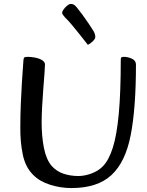

<svg xmlns="http://www.w3.org/2000/svg" viewBox="-20 -940 746 973"><path d="M342 13Q286 13 233 -4Q180 -21 148 -54Q109 -92 95.5 -156.5Q82 -221 83 -298Q83 -356 85.5 -414.5Q88 -473 91 -522Q94 -571 96.5 -602Q99 -633 99 -637Q100 -645 103 -648.5Q106 -652 121 -652Q138 -652 158.5 -648Q179 -644 193.5 -635Q208 -626 208 -613Q208 -602 205.5 -568.5Q203 -535 199.5 -490.5Q196 -446 193.5 -400Q191 -354 191 -319Q191 -250 202.5 -191Q214 -132 242 -99Q266 -72 301 -60Q336 -48 377 -48Q409 -48 444 -61Q479 -74 502 -98Q532 -129 552 -192.5Q572 -256 582 -364Q592 -472 592 -637Q592 -645 594.5 -648.5Q597 -652 608 -652Q628 -652 648.5 -642.5Q669 -633 669 -613Q669 -393 642.5 -256Q616 -119 545 -53Q474 13 342 13ZM425 -713Q423 -716 409 -733.5Q395 -751 376.5 -774.5Q358 -798 340 -819Q322 -840 311 -850Q305 -857 300 -863.5Q295 -870 295 -874Q295 -883 303 -893.5Q311 -904 321 -912Q331 -920 338 -920Q347 -920 353 -917Q359 -914 368 -904Q382 -887 398 -865Q414 -843 429 -821Q444 -799 453 -784Q457 -778 460 -769Q463 -760 463 -752Q463 -743 450 -730.5Q437 -718 425 -713Z"/></svg>

Font: BriemHand
Style: Regular
Weight: 400
Designer: Gunnlaugur SE Briem, Eben Sorkin
Foundry: Sorkin Type
Version: Version 1.001; ttfautohint (v1.8.4.7-5d5b)